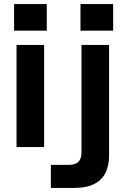

<svg xmlns="http://www.w3.org/2000/svg" viewBox="-20 -720 618 940"><path d="M61 -500H196V0H61ZM49 -700H209V-570H49ZM229 87H319Q349 87 364 72Q379 57 379 27V-500H514V40Q514 120 471.5 160Q429 200 344 200H229ZM374 -700H534V-570H374Z"/></svg>

Font: Uncut Sans Variable
Style: Regular
Weight: 400
Designer: Kasper Nordkvist
Foundry: UNCUT.wtf
Version: Version 1.304;Glyphs 3.2 (3246)